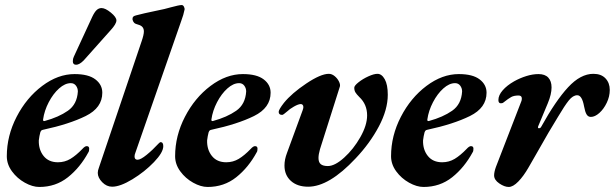

<svg xmlns="http://www.w3.org/2000/svg" viewBox="-20 -727 2440 762"><path d="M7 -107Q7 -188 46 -263.5Q85 -339 147.5 -386Q210 -433 276 -433Q331 -433 358.5 -412Q386 -391 386 -359Q386 -299 320 -266.5Q254 -234 151 -212Q146 -211 144 -209Q142 -207 140 -202Q136 -187 134 -170Q133 -133 153 -108Q173 -83 210 -83Q237 -83 259.5 -96.5Q282 -110 307 -136Q317 -147 324 -147Q334 -147 334 -137Q334 -127 331 -123Q298 -62 249.5 -23.5Q201 15 136 15Q109 15 78.5 -2Q48 -19 27.5 -47Q7 -75 7 -107ZM289 -364Q289 -377 281.5 -387Q274 -397 261 -397Q238 -397 214.5 -376Q191 -355 173.5 -321.5Q156 -288 151 -253V-251Q151 -245 158 -247Q213 -262 249.5 -287.5Q286 -313 289 -364ZM269 -484Q269 -494 273 -502L346 -660Q355 -679 363.5 -687Q372 -695 383 -695Q398 -695 420 -677Q442 -659 442 -646Q442 -632 419 -607L312 -487Q295 -470 282 -470Q269 -470 269 -484Z M368 -41Q368 -50 373 -63L542 -563Q551 -589 551 -602Q551 -613 545.5 -619.5Q540 -626 529 -629Q517 -632 512.5 -636.5Q508 -641 506 -649V-653Q506 -658 509 -661Q512 -664 520 -666Q550 -674 594 -683Q639 -692 658 -698Q691 -707 701 -707Q707 -707 710.5 -699.5Q714 -692 712 -687Q709 -670 699 -643L517 -120Q514 -113 514 -106Q514 -93 526 -93Q538 -93 562 -112.5Q586 -132 609 -157Q615 -163 617 -163Q628 -163 628 -147Q628 -122 591 -83.5Q554 -45 505.5 -15.5Q457 14 425 14Q403 14 385.5 -4Q368 -22 368 -41Z M675 -107Q675 -188 714 -263.5Q753 -339 815.5 -386Q878 -433 944 -433Q999 -433 1026.5 -412Q1054 -391 1054 -359Q1054 -299 988 -266.5Q922 -234 819 -212Q814 -211 812 -209Q810 -207 808 -202Q804 -187 802 -170Q801 -133 821 -108Q841 -83 878 -83Q905 -83 927.5 -96.5Q950 -110 975 -136Q985 -147 992 -147Q1002 -147 1002 -137Q1002 -127 999 -123Q966 -62 917.5 -23.5Q869 15 804 15Q777 15 746.5 -2Q716 -19 695.5 -47Q675 -75 675 -107ZM957 -364Q957 -377 949.5 -387Q942 -397 929 -397Q906 -397 882.5 -376Q859 -355 841.5 -321.5Q824 -288 819 -253V-251Q819 -245 826 -247Q881 -262 917.5 -287.5Q954 -313 957 -364Z M1109 -70Q1109 -94 1119 -120L1181 -289Q1184 -297 1184 -302Q1184 -308 1181 -311Q1178 -314 1174 -314Q1164 -314 1146.5 -304Q1129 -294 1120 -285Q1104 -271 1100 -271Q1086 -271 1086 -283Q1086 -292 1107 -319Q1138 -357 1195.5 -395.5Q1253 -434 1285 -434Q1297 -434 1308 -425Q1319 -416 1325 -404Q1331 -392 1329 -384L1250 -135Q1244 -114 1244 -100Q1244 -83 1253 -75.5Q1262 -68 1281 -68Q1309 -68 1346 -101.5Q1383 -135 1410 -182.5Q1437 -230 1437 -269Q1437 -313 1406 -342Q1395 -353 1390.5 -360.5Q1386 -368 1386 -379Q1386 -387 1403 -400.5Q1420 -414 1442 -424Q1464 -434 1478 -434Q1495 -434 1507 -412.5Q1519 -391 1519 -351Q1519 -292 1483.5 -225Q1448 -158 1391 -98Q1286 14 1203 14Q1160 14 1134.5 -9Q1109 -32 1109 -70Z M1532 -107Q1532 -188 1571 -263.5Q1610 -339 1672.5 -386Q1735 -433 1801 -433Q1856 -433 1883.5 -412Q1911 -391 1911 -359Q1911 -299 1845 -266.5Q1779 -234 1676 -212Q1671 -211 1669 -209Q1667 -207 1665 -202Q1661 -187 1659 -170Q1658 -133 1678 -108Q1698 -83 1735 -83Q1762 -83 1784.5 -96.5Q1807 -110 1832 -136Q1842 -147 1849 -147Q1859 -147 1859 -137Q1859 -127 1856 -123Q1823 -62 1774.5 -23.5Q1726 15 1661 15Q1634 15 1603.5 -2Q1573 -19 1552.5 -47Q1532 -75 1532 -107ZM1814 -364Q1814 -377 1806.5 -387Q1799 -397 1786 -397Q1763 -397 1739.5 -376Q1716 -355 1698.5 -321.5Q1681 -288 1676 -253V-251Q1676 -245 1683 -247Q1738 -262 1774.5 -287.5Q1811 -313 1814 -364Z M1941 -31Q1941 -44 1948 -64L2049 -325Q2051 -329 2051 -336Q2051 -348 2038 -348Q2020 -348 2009 -342Q1998 -336 1979 -321Q1975 -317 1968 -317Q1958 -317 1958 -330Q1958 -349 1975 -368.5Q1992 -388 2020 -404Q2043 -417 2068.5 -425Q2094 -433 2117 -433Q2143 -433 2156 -419Q2169 -405 2169 -380Q2169 -353 2154 -317L2116 -226L2115 -222Q2115 -218 2119 -218Q2125 -218 2128 -224Q2185 -327 2234.5 -380.5Q2284 -434 2335 -434Q2366 -434 2383 -416Q2400 -398 2400 -370Q2400 -344 2388 -319Q2376 -294 2358.5 -278.5Q2341 -263 2325 -263Q2314 -263 2308 -273Q2302 -283 2298 -305Q2290 -349 2271 -349Q2254 -349 2237.5 -328.5Q2221 -308 2195 -264Q2163 -213 2105 -110L2078 -63Q2058 -28 2037 -6.5Q2016 15 1999 15Q1982 15 1961.5 1Q1941 -13 1941 -31Z"/></svg>

Font: EB Garamond
Style: Bold Italic
Weight: 700
Italic angle: -17.2°
Designer: Georg Duffner and Octavio Pardo
Foundry: Georg Duffner
Version: Version 1.000